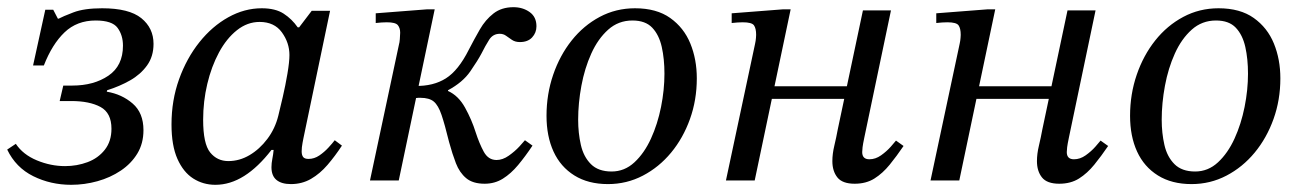

<svg xmlns="http://www.w3.org/2000/svg" viewBox="-21 -502 3613 534"><path d="M177 12Q120 12 71.5 -12Q23 -36 -1 -86L23 -102Q43 -72 81.5 -56Q120 -40 160 -40Q193 -40 222.5 -51Q252 -62 270.5 -85.5Q289 -109 289 -144Q289 -188 258.5 -204.5Q228 -221 177 -221H145L155 -264H180Q240 -264 280.5 -291.5Q321 -319 321 -375Q321 -404 306 -424.5Q291 -445 245 -445Q193 -445 158.5 -412Q124 -379 101 -320H71L105 -475H127L140 -450H142Q153 -456 183 -467.5Q213 -479 263 -479Q338 -479 372 -451.5Q406 -424 406 -380Q406 -345 388 -320Q370 -295 341 -278.5Q312 -262 277 -251L276 -247Q318 -240 348 -214Q378 -188 378 -140Q378 -103 361 -75Q344 -47 315 -27.5Q286 -8 250 2Q214 12 177 12Z M578 12Q544 12 516.5 -5.5Q489 -23 472.5 -60Q456 -97 456 -156Q456 -223 477 -281.5Q498 -340 533.5 -384.5Q569 -429 614 -454Q659 -479 707 -479Q745 -479 768 -464Q791 -449 807 -426H811L846 -472H897L823 -118Q823 -118 820.5 -105Q818 -92 818 -81Q818 -71 822 -65.5Q826 -60 837 -60Q853 -60 867 -69.5Q881 -79 892.5 -91.5Q904 -104 910 -112L930 -97Q911 -68 890 -43.5Q869 -19 844 -4.5Q819 10 788 10Q762 10 748 -1.5Q734 -13 734 -37Q734 -48 736.5 -60.5Q739 -73 740 -85H734Q697 -37 658 -12.5Q619 12 578 12ZM614 -54Q645 -54 673 -70.5Q701 -87 722.5 -115.5Q744 -144 753 -180Q758 -200 765.5 -232.5Q773 -265 778.5 -297.5Q784 -330 784 -349Q784 -383 763 -412Q742 -441 701 -441Q667 -441 638 -418Q609 -395 588 -356Q567 -317 555.5 -268.5Q544 -220 544 -169Q544 -102 563.5 -78Q583 -54 614 -54Z M1327 9Q1294 9 1275.5 -6.5Q1257 -22 1247 -48Q1237 -74 1228 -107Q1216 -156 1207 -182.5Q1198 -209 1185.5 -219.5Q1173 -230 1148 -230Q1145 -230 1142.5 -230Q1140 -230 1133 -229Q1126 -228 1108 -225L1134 -263Q1184 -262 1219 -284Q1254 -306 1283 -364Q1298 -393 1313.5 -420Q1329 -447 1351.5 -464.5Q1374 -482 1407 -482Q1433 -482 1452 -468.5Q1471 -455 1471 -429Q1471 -411 1459 -398Q1447 -385 1425 -385Q1412 -385 1403 -391Q1394 -397 1386.5 -402.5Q1379 -408 1369 -408Q1350 -408 1339.5 -391.5Q1329 -375 1318 -353Q1308 -334 1287 -303.5Q1266 -273 1225 -251V-249Q1254 -236 1272.5 -202.5Q1291 -169 1302 -134Q1312 -103 1324.5 -80Q1337 -57 1360 -57Q1377 -57 1394 -69Q1411 -81 1423.5 -94.5Q1436 -108 1439 -112L1460 -97Q1440 -67 1420 -43Q1400 -19 1377.5 -5Q1355 9 1327 9ZM1088 0H1008L1089 -380Q1090 -382 1091 -393Q1092 -404 1092 -411Q1092 -424 1085.5 -432Q1079 -440 1055 -440Q1048 -440 1040.5 -439.5Q1033 -439 1024 -438V-465L1166 -476H1188Z M1670 10Q1615 10 1576.5 -14Q1538 -38 1518.5 -80.5Q1499 -123 1499 -180Q1499 -240 1517.5 -294Q1536 -348 1569 -389.5Q1602 -431 1647 -455Q1692 -479 1745 -479Q1805 -479 1843 -452Q1881 -425 1899 -381Q1917 -337 1917 -284Q1917 -224 1898 -171Q1879 -118 1845.5 -77.5Q1812 -37 1767 -13.5Q1722 10 1670 10ZM1680 -25Q1716 -25 1743.5 -50.5Q1771 -76 1789.5 -116.5Q1808 -157 1817.5 -204.5Q1827 -252 1827 -297Q1827 -338 1819.5 -371.5Q1812 -405 1793 -425Q1774 -445 1738 -445Q1699 -445 1670.5 -419.5Q1642 -394 1623.5 -353Q1605 -312 1596 -263.5Q1587 -215 1587 -169Q1587 -132 1594.5 -99Q1602 -66 1622.5 -45.5Q1643 -25 1680 -25Z M2356 9Q2322 9 2308 -8.5Q2294 -26 2294 -54Q2294 -74 2299.5 -97Q2305 -120 2309 -142L2379 -473H2457L2383 -120Q2379 -101 2378 -92.5Q2377 -84 2377 -79Q2377 -59 2397 -59Q2414 -59 2429.5 -70Q2445 -81 2456.5 -94Q2468 -107 2471 -111L2492 -96Q2473 -68 2453.5 -44Q2434 -20 2411 -5.5Q2388 9 2356 9ZM2078 0H1998L2079 -380Q2081 -389 2081.5 -396.5Q2082 -404 2082 -405Q2082 -423 2076 -431.5Q2070 -440 2045 -440Q2038 -440 2030.5 -439.5Q2023 -439 2014 -438V-465L2156 -476H2178ZM2336 -227H2116L2124 -262H2343Z M2925 9Q2891 9 2877 -8.5Q2863 -26 2863 -54Q2863 -74 2868.5 -97Q2874 -120 2878 -142L2948 -473H3026L2952 -120Q2948 -101 2947 -92.5Q2946 -84 2946 -79Q2946 -59 2966 -59Q2983 -59 2998.5 -70Q3014 -81 3025.5 -94Q3037 -107 3040 -111L3061 -96Q3042 -68 3022.5 -44Q3003 -20 2980 -5.5Q2957 9 2925 9ZM2647 0H2567L2648 -380Q2650 -389 2650.5 -396.5Q2651 -404 2651 -405Q2651 -423 2645 -431.5Q2639 -440 2614 -440Q2607 -440 2599.5 -439.5Q2592 -439 2583 -438V-465L2725 -476H2747ZM2905 -227H2685L2693 -262H2912Z M3293 10Q3238 10 3199.5 -14Q3161 -38 3141.5 -80.5Q3122 -123 3122 -180Q3122 -240 3140.5 -294Q3159 -348 3192 -389.5Q3225 -431 3270 -455Q3315 -479 3368 -479Q3428 -479 3466 -452Q3504 -425 3522 -381Q3540 -337 3540 -284Q3540 -224 3521 -171Q3502 -118 3468.5 -77.5Q3435 -37 3390 -13.5Q3345 10 3293 10ZM3303 -25Q3339 -25 3366.5 -50.5Q3394 -76 3412.5 -116.5Q3431 -157 3440.5 -204.5Q3450 -252 3450 -297Q3450 -338 3442.5 -371.5Q3435 -405 3416 -425Q3397 -445 3361 -445Q3322 -445 3293.5 -419.5Q3265 -394 3246.5 -353Q3228 -312 3219 -263.5Q3210 -215 3210 -169Q3210 -132 3217.5 -99Q3225 -66 3245.5 -45.5Q3266 -25 3303 -25Z"/></svg>

Font: STIX Two Text
Style: Italic
Weight: 400
Italic angle: -12°
Designer: Ross Mills, John Hudson & Paul Hanslow, Tiro Typeworks Ltd; with prior portions MicroPress Inc. and Coen Hoffman, Elsevi
Foundry: Tiro Typeworks Ltd
Version: Version 2.13 b171